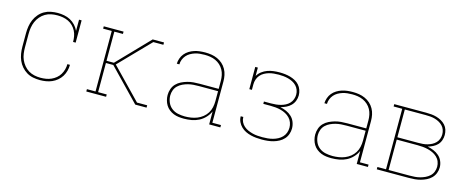

<svg xmlns="http://www.w3.org/2000/svg" viewBox="-34 -1019 3668 1508"><g transform="rotate(15 1800.0 -265.0)"><path d="M298 8Q270 8 242 2.5Q214 -3 190 -17.5Q166 -32 147.5 -53.5Q129 -75 118 -100.5Q107 -126 102.5 -154Q98 -182 98 -210V-320Q98 -348 102.5 -376Q107 -404 118 -429.5Q129 -455 147.5 -477Q166 -499 190.5 -513Q215 -527 243 -532.5Q271 -538 299 -538Q325 -538 351.5 -533Q378 -528 401.5 -515.5Q425 -503 443.5 -483Q462 -463 473 -439V-530H494V-349H473Q473 -372 469 -394.5Q465 -417 454.5 -437.5Q444 -458 427.5 -474.5Q411 -491 390 -501Q369 -511 346.5 -515Q324 -519 301 -519Q275 -519 250 -514Q225 -509 203 -496Q181 -483 164 -463Q147 -443 137 -419.5Q127 -396 123 -371Q119 -346 119 -320V-210Q119 -185 122.5 -159.5Q126 -134 136 -111Q146 -88 162.5 -68Q179 -48 200.5 -35Q222 -22 247 -16.5Q272 -11 298 -11Q320 -11 342 -14.5Q364 -18 384.5 -27Q405 -36 422.5 -50.5Q440 -65 451.5 -84Q463 -103 469 -125Q475 -147 475 -169H496Q496 -144 489.5 -119.5Q483 -95 470 -74Q457 -53 437.5 -36.5Q418 -20 395 -10Q372 0 347.5 4Q323 8 298 8Z M674 0V-19H744V-511H674V-530H835V-511H765V-274H825L1072 -530H1164V-511H1082L969 -395L843 -265L1083 -17V-19H1164V0H1072L825 -256H765V-19H835V0Z M1469 8Q1448 8 1426.5 5.5Q1405 3 1385 -5Q1365 -13 1348 -26.5Q1331 -40 1320 -58Q1309 -76 1303.5 -97Q1298 -118 1298 -139Q1298 -164 1306.5 -188.5Q1315 -213 1332.5 -231Q1350 -249 1372.5 -260Q1395 -271 1419.5 -278Q1444 -285 1469 -287Q1494 -289 1519 -289H1673V-355Q1673 -377 1668.5 -399.5Q1664 -422 1653 -442Q1642 -462 1625 -477.5Q1608 -493 1587 -502.5Q1566 -512 1543.5 -515.5Q1521 -519 1498 -519Q1478 -519 1458.5 -517Q1439 -515 1420 -509Q1401 -503 1383.5 -493Q1366 -483 1353 -468Q1340 -453 1332.5 -434Q1325 -415 1325 -395H1304Q1305 -417 1312.5 -438.5Q1320 -460 1334.5 -477.5Q1349 -495 1368.5 -507Q1388 -519 1409.5 -526Q1431 -533 1453.5 -535.5Q1476 -538 1498 -538Q1524 -538 1549 -534Q1574 -530 1597.5 -519.5Q1621 -509 1640 -492Q1659 -475 1671.5 -452.5Q1684 -430 1689 -405Q1694 -380 1694 -355V-19H1764V0H1673V-106Q1661 -78 1639 -54.5Q1617 -31 1589.5 -17Q1562 -3 1531 2.5Q1500 8 1469 8ZM1472 -11Q1497 -11 1522.5 -15Q1548 -19 1571.5 -28.5Q1595 -38 1615 -54Q1635 -70 1648.5 -91.5Q1662 -113 1667.5 -138.5Q1673 -164 1673 -189V-270H1519Q1497 -270 1474.5 -268.5Q1452 -267 1430.5 -261.5Q1409 -256 1388.5 -246.5Q1368 -237 1351.5 -221.5Q1335 -206 1327 -184.5Q1319 -163 1319 -141Q1319 -112 1330.5 -85Q1342 -58 1364.5 -40.5Q1387 -23 1415.5 -17Q1444 -11 1472 -11Z M2103 8Q2080 8 2057.5 6Q2035 4 2012.5 -1.5Q1990 -7 1969.5 -17Q1949 -27 1932.5 -43Q1916 -59 1906 -80Q1896 -101 1896 -124Q1896 -124 1896 -125Q1896 -126 1896 -126H1917Q1917 -126 1917 -125.5Q1917 -125 1917 -124Q1917 -104 1926 -85.5Q1935 -67 1950.5 -53.5Q1966 -40 1984.5 -32Q2003 -24 2022.5 -19Q2042 -14 2062.5 -12.5Q2083 -11 2103 -11Q2124 -11 2145 -13Q2166 -15 2186.5 -20.5Q2207 -26 2226 -36Q2245 -46 2259.5 -61Q2274 -76 2281.5 -96Q2289 -116 2289 -138Q2289 -159 2281.5 -179.5Q2274 -200 2259 -215.5Q2244 -231 2225 -241Q2206 -251 2185 -256.5Q2164 -262 2142.5 -264Q2121 -266 2100 -266H2042V-285H2100Q2120 -285 2139.5 -287Q2159 -289 2178 -294Q2197 -299 2214.5 -308Q2232 -317 2245.5 -331Q2259 -345 2266 -364Q2273 -383 2273 -402Q2273 -422 2266 -440.5Q2259 -459 2245.5 -473Q2232 -487 2214.5 -496Q2197 -505 2178 -510Q2159 -515 2139.5 -517Q2120 -519 2101 -519Q2081 -519 2060.5 -517Q2040 -515 2021 -509.5Q2002 -504 1984 -494Q1966 -484 1953 -468.5Q1940 -453 1933.5 -433.5Q1927 -414 1927 -394V-349H1906V-530H1927V-462Q1940 -484 1960.5 -499.5Q1981 -515 2004.5 -523.5Q2028 -532 2053 -535Q2078 -538 2103 -538Q2125 -538 2147 -535.5Q2169 -533 2190 -527Q2211 -521 2230.5 -510.5Q2250 -500 2264.5 -483.5Q2279 -467 2286.5 -445.5Q2294 -424 2294 -402Q2294 -379 2285.5 -357Q2277 -335 2260.5 -318.5Q2244 -302 2223 -292Q2202 -282 2179 -276Q2205 -270 2229 -259.5Q2253 -249 2272 -231Q2291 -213 2300.5 -188Q2310 -163 2310 -137Q2310 -114 2302 -91Q2294 -68 2278 -50.5Q2262 -33 2241 -21.5Q2220 -10 2197 -3.5Q2174 3 2150.5 5.5Q2127 8 2103 8Z M2669 8Q2648 8 2626.5 5.5Q2605 3 2585 -5Q2565 -13 2548 -26.5Q2531 -40 2520 -58Q2509 -76 2503.5 -97Q2498 -118 2498 -139Q2498 -164 2506.5 -188.5Q2515 -213 2532.5 -231Q2550 -249 2572.5 -260Q2595 -271 2619.5 -278Q2644 -285 2669 -287Q2694 -289 2719 -289H2873V-355Q2873 -377 2868.5 -399.5Q2864 -422 2853 -442Q2842 -462 2825 -477.5Q2808 -493 2787 -502.5Q2766 -512 2743.5 -515.5Q2721 -519 2698 -519Q2678 -519 2658.5 -517Q2639 -515 2620 -509Q2601 -503 2583.5 -493Q2566 -483 2553 -468Q2540 -453 2532.5 -434Q2525 -415 2525 -395H2504Q2505 -417 2512.5 -438.5Q2520 -460 2534.5 -477.5Q2549 -495 2568.5 -507Q2588 -519 2609.5 -526Q2631 -533 2653.5 -535.5Q2676 -538 2698 -538Q2724 -538 2749 -534Q2774 -530 2797.5 -519.5Q2821 -509 2840 -492Q2859 -475 2871.5 -452.5Q2884 -430 2889 -405Q2894 -380 2894 -355V-19H2964V0H2873V-106Q2861 -78 2839 -54.5Q2817 -31 2789.5 -17Q2762 -3 2731 2.5Q2700 8 2669 8ZM2672 -11Q2697 -11 2722.5 -15Q2748 -19 2771.5 -28.5Q2795 -38 2815 -54Q2835 -70 2848.5 -91.5Q2862 -113 2867.5 -138.5Q2873 -164 2873 -189V-270H2719Q2697 -270 2674.5 -268.5Q2652 -267 2630.5 -261.5Q2609 -256 2588.5 -246.5Q2568 -237 2551.5 -221.5Q2535 -206 2527 -184.5Q2519 -163 2519 -141Q2519 -112 2530.5 -85Q2542 -58 2564.5 -40.5Q2587 -23 2615.5 -17Q2644 -11 2672 -11Z M3036 0V-19H3106V-511H3036V-530H3296Q3318 -530 3339.5 -528Q3361 -526 3381.5 -520Q3402 -514 3421 -503.5Q3440 -493 3454.5 -477Q3469 -461 3475.5 -440.5Q3482 -420 3482 -398Q3482 -398 3482 -398Q3482 -398 3482 -398Q3482 -376 3474.5 -354.5Q3467 -333 3452 -317.5Q3437 -302 3417 -292Q3397 -282 3376 -276Q3401 -271 3425.5 -261Q3450 -251 3469.5 -234Q3489 -217 3499.5 -192.5Q3510 -168 3510 -142Q3510 -118 3501 -95Q3492 -72 3475 -55Q3458 -38 3436.5 -27.5Q3415 -17 3391.5 -10.5Q3368 -4 3344 -2Q3320 0 3296 0ZM3127 -285H3296Q3315 -285 3334 -286.5Q3353 -288 3371 -293Q3389 -298 3406 -307Q3423 -316 3436 -329.5Q3449 -343 3455.5 -361Q3462 -379 3462 -398Q3462 -417 3455.5 -435Q3449 -453 3436 -466.5Q3423 -480 3406 -489Q3389 -498 3371 -503Q3353 -508 3334 -509.5Q3315 -511 3296 -511H3127ZM3127 -19H3296Q3318 -19 3339.5 -20.5Q3361 -22 3381.5 -27.5Q3402 -33 3421.5 -42Q3441 -51 3457 -65.5Q3473 -80 3481 -100.5Q3489 -121 3489 -142Q3489 -164 3481 -184Q3473 -204 3457 -219Q3441 -234 3421.5 -243Q3402 -252 3381.5 -257Q3361 -262 3339.5 -264Q3318 -266 3296 -266H3127Z"/></g></svg>

Font: Iosevka Curly Slab ThEx
Style: Regular
Weight: 100
Width: 7
Monospace: yes
Designer: Belleve Invis
Foundry: Belleve Invis
Version: Version 11.1.0; ttfautohint (v1.8.3)